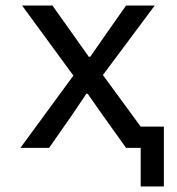

<svg xmlns="http://www.w3.org/2000/svg" viewBox="-20 -536 640 696"><path d="M490 140V0H437L354 -116L298 -196H293L239 -116L158 0H54L246 -262L60 -516H170L244 -412L302 -330H307L364 -412L437 -516H541L353 -264L490 -77H574V140Z"/></svg>

Font: IBM Plex Mono Text
Style: Regular
Weight: 450
Designer: Mike Abbink, Paul van der Laan, Pieter van Rosmalen
Foundry: Bold Monday
Version: Version 2.000